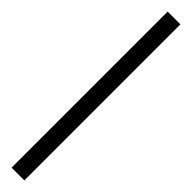

<svg xmlns="http://www.w3.org/2000/svg" viewBox="35 -142 468 468"><g transform="rotate(-45 269.0 92.0)"><path d="M0 70H538V114H0Z"/></g></svg>

Font: Libre Bodoni
Style: Regular
Weight: 400
Designer: Pablo Impallari, Rodrigo Fuenzalida
Foundry: Pablo Impallari, Rodrigo Fuenzalida
Version: Version 1.001; ttfautohint (v1.5.65-e2d9)